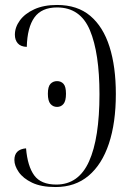

<svg xmlns="http://www.w3.org/2000/svg" viewBox="-20 -744 531 774"><path d="M204 10Q146 10 109.5 -7.5Q73 -25 55.5 -50.5Q38 -76 38 -99Q38 -142 85 -146Q91 -74 118 -37Q145 0 207 0Q297 0 339 -93.5Q381 -187 381 -364Q381 -530 342.5 -622Q304 -714 210 -714Q148 -714 119 -674Q90 -634 88 -555Q63 -556 51.5 -569.5Q40 -583 40 -604Q40 -634 60 -661.5Q80 -689 118 -706.5Q156 -724 210 -724Q292 -724 344 -680Q396 -636 421.5 -555.5Q447 -475 447 -365Q447 -249 419 -165Q391 -81 337 -35.5Q283 10 204 10ZM210 -313Q194 -313 183.5 -325Q173 -337 173 -366Q173 -395 183.5 -406Q194 -417 210 -417Q226 -417 236 -406Q246 -395 246 -366Q246 -337 236 -325Q226 -313 210 -313Z"/></svg>

Font: Noto Serif Display Condensed Light
Style: Regular
Weight: 300
Width: 3
Designer: Monotype Design Team
Foundry: Monotype Imaging Inc.
Version: Version 2.009